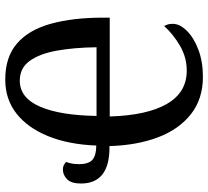

<svg xmlns="http://www.w3.org/2000/svg" viewBox="-50 -714 774 713"><g transform="rotate(-90 336.5 -357.0)"><path d="M408 10Q326 10 269.5 -34.5Q213 -79 183.5 -157Q154 -235 151 -337Q12 -335 12 -443Q12 -479 28 -494.5Q44 -510 64 -510Q74 -510 81 -506Q88 -502 92 -498Q88 -487 86 -476Q84 -465 84 -450Q84 -414 100.5 -400Q117 -386 153 -386Q157 -489 188 -565Q219 -641 272 -682.5Q325 -724 398 -724Q482 -724 532.5 -680Q583 -636 605.5 -554Q628 -472 628 -360V-336H261Q265 -198 307.5 -124Q350 -50 431 -50Q480 -50 522.5 -74.5Q565 -99 597 -134Q600 -128 602.5 -121Q605 -114 605 -102Q605 -76 579.5 -50Q554 -24 509.5 -7Q465 10 408 10ZM518 -385Q517 -468 505.5 -532Q494 -596 467.5 -633Q441 -670 394 -670Q330 -670 297.5 -595Q265 -520 263 -385Z"/></g></svg>

Font: Noto Serif ExtraCondensed Medium
Style: Regular
Weight: 500
Width: 2
Designer: Monotype Design Team
Foundry: Monotype Imaging Inc.
Version: Version 2.015